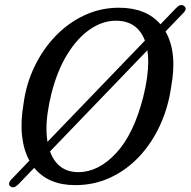

<svg xmlns="http://www.w3.org/2000/svg" viewBox="-20 -742 777 783"><path d="M22.5 18Q16 14 17 6Q18 -2 27 -11L100 -87Q76.5 -129 70 -187.5Q63.5 -246 76 -319Q86.5 -399 120.5 -470Q154.5 -541 206.5 -595Q258.5 -649 324.5 -679.8Q390.5 -710.5 465 -710.5Q576 -710.5 634.5 -643L698.5 -709.5Q717 -728.5 730.5 -717.5Q745.5 -707 727 -688.5L655 -613.5Q704 -528 678 -387.5Q666 -303.5 632.5 -230.8Q599 -158 547.5 -103.2Q496 -48.5 430 -17.8Q364 13 286.5 13Q177.5 13 119.5 -57.5L54.5 10Q36 28.5 22.5 18ZM169.5 -210.5Q170 -185.5 173.5 -163.5L571 -576.5Q540 -657.5 452.5 -657.5Q398 -657.5 346.5 -622Q295 -586.5 254 -519.8Q213 -453 189.5 -359.5Q168.5 -274.5 169.5 -210.5ZM299.5 -40Q381.5 -40 453.5 -117.5Q525.5 -195 564 -346Q574.5 -388 579.5 -424Q584.5 -460 584.5 -490Q584.5 -515 581 -537L184 -124.5Q215 -40 299.5 -40Z"/></svg>

Font: Fraunces 144pt SuperSoft
Style: Italic
Weight: 400
Italic angle: -16°
Version: Version 1.000;[b76b70a41]